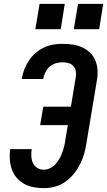

<svg xmlns="http://www.w3.org/2000/svg" viewBox="-20 -971 557 999"><path d="M208 8Q181 8 154.5 3Q128 -2 105.5 -14.5Q83 -27 66.5 -46.5Q50 -66 41.5 -90Q33 -114 31 -141Q29 -168 33 -195H145Q142 -177 143 -158Q144 -139 151 -123Q158 -107 173.5 -97.5Q189 -88 208 -88Q224 -88 240.5 -96Q257 -104 269 -117Q281 -130 289.5 -145.5Q298 -161 304 -177.5Q310 -194 314 -210.5Q318 -227 320 -243L333 -320H189L205 -416H349L374 -568Q377 -584 374.5 -600Q372 -616 362 -627Q352 -638 337 -642.5Q322 -647 306 -647Q289 -647 271.5 -642Q254 -637 239.5 -625Q225 -613 216.5 -596Q208 -579 205 -562Q205 -562 205 -561Q205 -560 205 -560H93Q94 -561 94 -562.5Q94 -564 94 -565Q98 -589 107.5 -612.5Q117 -636 131.5 -657.5Q146 -679 166 -696Q186 -713 209.5 -724Q233 -735 257.5 -739Q282 -743 306 -743Q333 -743 359 -739Q385 -735 408 -724.5Q431 -714 449 -696.5Q467 -679 476.5 -655.5Q486 -632 487.5 -605.5Q489 -579 484 -552L430 -228Q426 -199 418 -171Q410 -143 396.5 -116.5Q383 -90 363.5 -66Q344 -42 319 -24.5Q294 -7 265 0.5Q236 8 208 8ZM496 -819H364L386 -951H517ZM296 -819H164L186 -951H317Z"/></svg>

Font: Iosevka SS04 Oblique
Style: Bold
Weight: 700
Italic angle: -9°
Monospace: yes
Designer: Belleve Invis
Foundry: Belleve Invis
Version: Version 19.0.0; ttfautohint (v1.8.4)